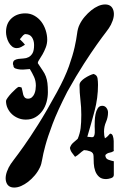

<svg xmlns="http://www.w3.org/2000/svg" viewBox="-20 -805 574 862"><path d="M400 -473Q416 -468 418 -453Q420 -438 420 -424Q420 -365 404.5 -306.5Q389 -248 372 -191Q377 -191 382.5 -190Q388 -189 393 -189Q400 -189 402.5 -195Q405 -201 405.5 -209Q406 -217 405.5 -225Q405 -233 405 -238Q405 -247 405.5 -262.5Q406 -278 409 -293Q412 -308 419 -319Q426 -330 439 -330Q451 -330 458 -320.5Q465 -311 465 -300Q465 -278 456 -257.5Q447 -237 447 -214Q447 -196 451 -184Q458 -188 463.5 -193.5Q469 -199 474 -205Q483 -205 486.5 -195Q490 -185 490.5 -172Q491 -159 490.5 -146Q490 -133 491 -127Q482 -121 472 -119.5Q462 -118 454 -110L453 -108Q453 -93 466.5 -88Q480 -83 491 -81V-20Q491 -9 478 -5Q465 -1 456 -1Q436 -1 424.5 -11.5Q413 -22 407.5 -37.5Q402 -53 401 -71Q400 -89 400 -104Q400 -120 385 -125.5Q370 -131 357 -131Q346 -124 337 -115.5Q328 -107 317 -101Q310 -110 303 -119.5Q296 -129 294 -141Q298 -155 308.5 -164Q319 -173 329 -182Q339 -206 342 -230Q345 -254 345 -290Q345 -324 341 -357Q337 -390 337 -423Q337 -432 344 -440Q351 -448 361 -454.5Q371 -461 381.5 -466Q392 -471 400 -473ZM337 -694Q346 -713 360 -729.5Q374 -746 389.5 -758.5Q405 -771 421 -778Q437 -785 452 -785Q481 -785 489 -758.5Q497 -732 478 -694Q471 -680 455 -659.5Q439 -639 414.5 -604.5Q390 -570 357 -519Q324 -468 282 -393Q238 -307 216 -248.5Q194 -190 183.5 -151Q173 -112 169.5 -89.5Q166 -67 159 -53Q150 -34 136 -17.5Q122 -1 106.5 11Q91 23 75 30Q59 37 44 37Q15 37 7.5 11Q0 -15 19 -53Q26 -67 43 -89Q60 -111 87 -149Q114 -187 151 -245.5Q188 -304 236 -392Q272 -458 289.5 -507.5Q307 -557 315 -593Q323 -629 326 -653.5Q329 -678 337 -694ZM94 -745Q116 -745 134.5 -734.5Q153 -724 165.5 -707.5Q178 -691 185 -669.5Q192 -648 192 -627Q192 -609 185.5 -592Q179 -575 171 -561Q163 -547 156.5 -537.5Q150 -528 150 -524V-521Q163 -501 172 -488Q181 -475 186 -461.5Q191 -448 193 -432Q195 -416 195 -391Q195 -369 189 -347Q183 -325 170.5 -307.5Q158 -290 139.5 -279Q121 -268 96 -268Q78 -268 62 -274.5Q46 -281 34 -292Q22 -303 14.5 -318.5Q7 -334 7 -352Q7 -356 14.5 -366.5Q22 -377 32 -387.5Q42 -398 51.5 -406.5Q61 -415 65 -415Q67 -415 71 -414Q75 -413 77 -412Q79 -406 80.5 -397.5Q82 -389 84 -381Q86 -373 91 -367.5Q96 -362 106 -362Q116 -362 123 -368Q130 -374 134 -383Q138 -392 139.5 -402Q141 -412 141 -420Q141 -442 133 -459.5Q125 -477 114 -495Q108 -495 95.5 -493.5Q83 -492 71 -493Q59 -494 49.5 -497.5Q40 -501 40 -512Q38 -516 38 -517Q38 -530 45 -534.5Q52 -539 62.5 -540.5Q73 -542 85.5 -542.5Q98 -543 108.5 -548.5Q119 -554 126 -566Q133 -578 133 -603Q133 -623 123.5 -637.5Q114 -652 92 -652Q84 -648 79.5 -641.5Q75 -635 69 -629Q75 -623 81 -617Q87 -611 92 -604Q84 -599 75 -594Q66 -589 55 -589Q43 -589 34 -596.5Q25 -604 19 -615Q13 -626 10 -638.5Q7 -651 7 -661Q7 -700 31.5 -722.5Q56 -745 94 -745Z"/></svg>

Font: Reclame
Style: Regular
Weight: 400
Designer: Peter Wiegel
Foundry: Peter Wiegel
Version: Version 1.000